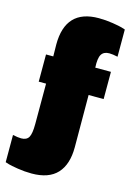

<svg xmlns="http://www.w3.org/2000/svg" viewBox="-139 -852 708 1035"><g transform="rotate(15 215.0 -334.5)"><path d="M333 -371.6Q333 -145 334 -80.1Q334 15.6 287.4 66.2Q240.7 116.7 145.5 116.7Q106.4 116.7 67.1 110.4Q27.8 104 14.9 100.1Q2 96.2 -4.9 93.8V-58.1Q23.9 -51.8 42 -51.8Q72.3 -51.8 84 -72Q95.7 -92.3 95.7 -146V-371.6H54.7V-523.4H95.2Q95.2 -524.9 94.2 -589.4Q94.2 -786.1 279.8 -786.1Q318.8 -786.1 358.2 -779.8Q397.5 -773.4 410.4 -769.5Q423.3 -765.6 430.2 -763.2V-611.3Q401.9 -617.7 383.3 -617.7Q352.5 -617.7 339.6 -596.9Q326.7 -576.2 329.6 -523.4H417V-371.6H333Z"/></g></svg>

Font: Bevan
Style: Regular
Weight: 400
Foundry: vernon adams
Version: Version 1.000